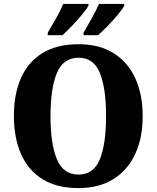

<svg xmlns="http://www.w3.org/2000/svg" viewBox="-20 -951 800 981"><path d="M381 10Q270 10 196.5 -36Q123 -82 87 -165Q51 -248 51 -359Q51 -470 87 -552Q123 -634 196.5 -679.5Q270 -725 382 -725Q487 -725 560 -679.5Q633 -634 671 -551.5Q709 -469 709 -358Q709 -247 671 -164.5Q633 -82 559.5 -36Q486 10 381 10ZM381 -59Q459 -59 490.5 -138Q522 -217 522 -358Q522 -499 490.5 -577.5Q459 -656 382 -656Q303 -656 270.5 -577.5Q238 -499 238 -358Q238 -217 270.5 -138Q303 -59 381 -59ZM407 -784Q426 -817 448.5 -857Q471 -897 486 -931H615V-921Q605 -904 581.5 -875.5Q558 -847 530 -818.5Q502 -790 481 -771H407ZM224 -784Q244 -817 266.5 -857Q289 -897 303 -931H432V-921Q422 -904 398.5 -875.5Q375 -847 347.5 -818.5Q320 -790 299 -771H224Z"/></svg>

Font: Noto Serif Armenian SemiCondensed ExtraBold
Style: Regular
Weight: 800
Width: 4
Designer: Monotype Design Team
Foundry: Monotype Imaging Inc.
Version: Version 2.008; ttfautohint (v1.8.4.7-5d5b)